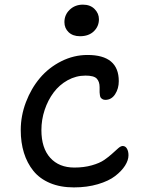

<svg xmlns="http://www.w3.org/2000/svg" viewBox="-20 -878 638 831"><path d="M326.2 -721.2Q295.4 -721.2 277.1 -738.5Q258.8 -755.9 258.8 -782.2Q258.8 -814 281.7 -835.9Q304.7 -857.9 338.9 -857.9Q370.6 -857.9 389.4 -838.9Q408.2 -819.8 408.2 -794.9Q408.2 -763.7 386 -742.4Q363.8 -721.2 326.2 -721.2ZM299.8 -66.9Q241.2 -66.9 196.5 -85.7Q151.9 -104.5 124.5 -138.4Q97.2 -172.4 83.5 -216.8Q69.8 -261.2 69.8 -314.9Q69.8 -377 92.3 -436Q114.7 -495.1 152.8 -540.3Q190.9 -585.4 245.1 -612.8Q299.3 -640.1 358.9 -640.1Q494.1 -640.1 494.1 -526.9Q494.1 -494.6 478.3 -470.2Q462.4 -445.8 436 -445.8Q428.7 -445.8 423.8 -448.7Q418.9 -451.7 416.3 -454.8Q413.6 -458 412.4 -466.1Q411.1 -474.1 411.1 -478.3Q411.1 -482.4 411.1 -493.7Q411.1 -498.5 411.1 -501Q411.1 -524.4 398.9 -537.6Q386.7 -550.8 350.1 -550.8Q309.1 -550.8 272.9 -530.8Q236.8 -510.7 212.2 -477.8Q187.5 -444.8 173.3 -402.3Q159.2 -359.9 159.2 -314.9Q159.2 -237.3 197.3 -195.1Q235.4 -152.8 301.8 -152.8Q343.3 -152.8 377.2 -162.4Q411.1 -171.9 431.2 -185.8Q451.2 -199.7 466.1 -213.4Q481 -227.1 491.9 -236.6Q502.9 -246.1 511.2 -246.1Q522.9 -246.1 529.5 -234.6Q536.1 -223.1 536.1 -206.1Q536.1 -184.6 521.2 -161.1Q506.3 -137.7 478.5 -116.2Q450.7 -94.7 403.8 -80.8Q356.9 -66.9 299.8 -66.9Z"/></svg>

Font: Shantell Sans Irregular Bouncy
Style: Regular
Weight: 400
Designer: Stephen Nixon, Anya Danilova, Shantell Martin
Foundry: Arrow Type
Version: Version 1.006;[9816181b4]